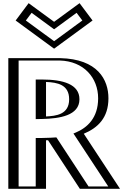

<svg xmlns="http://www.w3.org/2000/svg" viewBox="-20 -1192 834 1212"><path d="M57.5 -825H358.5C557.4 -820.4 639.7 -697.9 639.5 -571C639.3 -445.9 570.6 -379.9 487.5 -345.1L714.5 0H507.5L305.9 -307.8C283 -306.5 262.3 -306.1 245.5 -306V0H57.5ZM245.5 -456C337 -458 441.2 -468.2 441.5 -565C441.8 -656 354.5 -675 245.5 -675ZM168.5 -1152 100.5 -1061 321.5 -899 542.5 -1061 474.5 -1152 321.5 -1040ZM72.5 -810H358.3C549.3 -805.6 624.7 -690.5 624.5 -571C624.3 -452.6 561 -392.1 481.7 -358.9L465 -351.9L686.7 -15H515.6L313.7 -323.3C290.4 -321.9 263.8 -321.1 245.4 -321L230.5 -320.9V-15H72.5ZM245.8 -441 230.5 -440.7V-690H245.5C352.6 -690 456.9 -671.2 456.5 -564.9C456.1 -451.9 333.7 -442.9 245.8 -441ZM171.6 -1131.1 321.5 -1021.4 471.4 -1131.1 521.4 -1064.1 321.5 -917.6 121.6 -1064.1ZM72.5 -810V-15H230.5V-320.9L245.4 -321C263.7 -321.1 290.5 -321.9 313.7 -323.3L515.6 -15H686.7L465 -351.9L481.7 -358.9C561 -392.1 624.3 -452.6 624.5 -571C624.7 -690.5 549.3 -805.6 358.3 -810ZM245.8 -441C333.7 -442.9 456.1 -451.9 456.5 -564.9C456.9 -671.2 352.6 -690 245.5 -690H230.5V-440.7ZM171.6 -1131.1 121.6 -1064.1 321.5 -917.6 521.4 -1064.1 471.4 -1131.1 321.5 -1021.4ZM57.5 -825V0H245.5V-306C262.3 -306.1 283 -306.5 305.9 -307.8L507.5 0H714.5L487.5 -345.1C570.5 -379.9 639.3 -445.9 639.5 -571C639.7 -697.9 557.3 -820.4 358.5 -825ZM245.5 -456V-675C354.5 -675 441.8 -655.9 441.5 -565C441.2 -468.1 337 -458 245.5 -456ZM168.5 -1152 321.5 -1040 474.5 -1152 542.5 -1061 321.5 -899 100.5 -1061ZM97.5 -810H357.2C509.4 -805.8 599.7 -700.5 599.5 -571C599.3 -447.6 531 -385.8 457.7 -355.1L443.6 -349.2L663.4 -15H538.9L335.9 -324.8L299.6 -322.6C280.8 -321.5 263.3 -321.1 244.7 -321L205.5 -320.7V-15H97.5ZM247.8 -441C354.7 -443.4 481.1 -461.9 481.5 -565C481.8 -660.5 377.7 -690 245.5 -690H205.5V-440.1ZM179.5 -1111.1 321.5 -1007.1 463.5 -1111.1 499.8 -1062.6 321.5 -931.9 143.2 -1062.6ZM32.5 -825V0H270.5V-306.3C275.2 -306.5 280.8 -306.6 283.3 -306.7L484.2 0H737.7L508.9 -347.8C599 -385.6 664.3 -449.2 664.5 -571C664.7 -688.1 597.4 -819.6 359.6 -825ZM270.5 -456.9V-674.6C341.9 -671.8 416.8 -658.1 416.5 -565C416.2 -468.5 333 -460 270.5 -456.9ZM160.7 -1172 78.8 -1062.5 321.5 -884.7 564.2 -1062.5 482.3 -1172 321.5 -1054.3Z"/></svg>

Font: Hussar Outliner
Style: Regular
Weight: 700
Foundry: Cannot Into Space Fonts
Version: Version 0.92